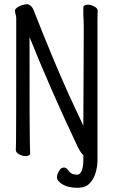

<svg xmlns="http://www.w3.org/2000/svg" viewBox="-20 -728 540 910"><path d="M346 162Q303 162 276.5 146Q250 130 250 112Q250 99 259.5 82.5Q269 66 283 66Q294 66 301 76Q313 93 324 96.5Q335 100 346 100Q359 100 367 81.5Q375 63 375 31V7Q363 -2 346 -37Q221 -301 120 -552Q120 -74 121.5 -45Q123 -16 123 1Q123 5 117 8.5Q111 12 102 12Q87 12 71 3.5Q55 -5 55 -17Q55 -29 56 -55Q57 -81 57 -641Q57 -650 54 -659.5Q51 -669 51 -680Q55 -691 74 -699.5Q93 -708 111 -708Q129 -704 139 -681Q229 -451 305 -282L375 -132L377 -589Q377 -631 375 -659V-695Q375 -699 381 -702.5Q387 -706 396 -706Q410 -706 426.5 -697.5Q443 -689 443 -677L442 -640V30Q442 58 434 88Q426 118 406 140Q386 162 346 162Z"/></svg>

Font: Moon Stars Kai HW
Style: Regular
Weight: 400
Designer: GuiWonder
Version: Version 1.101